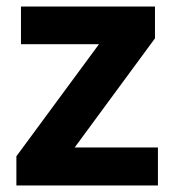

<svg xmlns="http://www.w3.org/2000/svg" viewBox="-20 -566 533 586"><path d="M30 0V-89L282 -431H44V-546H453V-449L208 -116H462V0Z"/></svg>

Font: Noto Sans Symbols
Style: Bold
Weight: 700
Version: Version 2.002